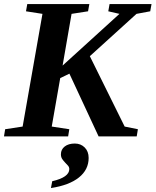

<svg xmlns="http://www.w3.org/2000/svg" viewBox="-27 -675 770 950"><path d="M229 -48.8 315.9 -35.6 310.1 0H-7.3L-1.5 -35.6L85 -48.8L183.1 -606.4L101.6 -619.1L107.9 -654.8H415L408.7 -619.1L327.1 -606.4L282.7 -350.6L564 -606.4L508.8 -619.1L515.1 -654.8H722.7L716.3 -619.1L648.4 -606.4L417.5 -397L589.8 -48.8L655.3 -35.6L649.4 0H460.9L316.4 -310.5L271 -288.6ZM343.3 35.2Q372.6 35.2 392.1 54.7Q411.6 74.2 411.6 106.4Q411.6 164.6 363.5 203.1Q315.4 241.7 225.1 255.4L231.4 221.7Q315.9 202.1 315.9 161.6Q315.9 151.9 309.3 144.5Q302.7 137.2 295.2 129.4Q287.6 121.6 281 112.1Q274.4 102.5 274.4 88.4Q274.4 64.5 293.2 49.8Q312 35.2 343.3 35.2Z"/></svg>

Font: Liberation Serif
Style: Bold Italic
Weight: 700
Italic angle: -16.333°
Designer: Steve Matteson
Foundry: Ascender Corporation
Version: Version 2.1.5